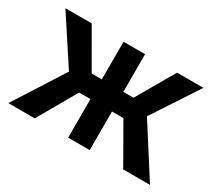

<svg xmlns="http://www.w3.org/2000/svg" viewBox="-105 -722 1018 916"><g transform="rotate(30 404.0 -264.0)"><path d="M525.9 -212.4 647.5 0H794.9L618.7 -276.4L784.2 -528.3H639.2L519 -320.8H462.9V-528.3H344.2V-320.8H288.6L168.9 -528.3H23.9L189.9 -274.9L14.6 0H160.2L281.7 -212.4H344.2V0H462.9V-212.4Z"/></g></svg>

Font: FAU Chimera Medium
Style: Regular
Weight: 500
Version: Version 1.002;hotconv 1.0.117;makeotfexe 2.5.65602